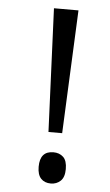

<svg xmlns="http://www.w3.org/2000/svg" viewBox="-53 -750 456 796"><g transform="rotate(5 175.5 -351.5)"><path d="M161 -201 139 -714H241L218 -201ZM133 -54Q133 -119 189 -119Q214 -119 230 -104Q246 -89 246 -54Q246 -20 229.5 -4.5Q213 11 189 11Q163 11 148 -5Q133 -21 133 -54Z"/></g></svg>

Font: Noto Sans Gurmukhi Condensed
Style: Regular
Weight: 400
Width: 3
Designer: Jelle Bosma - Monotype Design Team
Foundry: Monotype Imaging Inc.
Version: Version 2.004; ttfautohint (v1.8.4.7-5d5b)